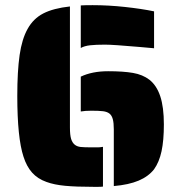

<svg xmlns="http://www.w3.org/2000/svg" viewBox="-20 -716 702 744"><path d="M521 -534Q418 -543 387 -543Q351 -543 329 -540.5Q307 -538 293 -530V-695Q308 -696 339 -696Q400 -696 464.5 -689Q529 -682 577 -672V-529ZM160 -11Q126 -23 104.5 -47Q83 -71 71 -109Q47 -182 47 -344Q47 -440 56 -502.5Q65 -565 87 -604Q109 -644 148 -664Q187 -684 251 -691V-222Q251 -193 255.5 -178Q260 -163 270 -155Q279 -148 292.5 -146.5Q306 -145 334 -145H359Q367 -145 379 -147V7Q373 8 361 8H342Q275 8 232.5 4Q190 0 160 -11ZM421 -215Q421 -240 417 -254.5Q413 -269 404 -276Q395 -283 379.5 -285Q364 -287 334 -287Q310 -287 293 -284V-419Q337 -440 399 -440Q457 -440 495 -433.5Q533 -427 559 -407Q587 -385 601 -343Q615 -301 615 -234Q615 -172 606 -130Q597 -88 577 -60Q555 -32 517 -16Q479 0 421 5Z"/></svg>

Font: Saira Stencil
Style: Regular
Weight: 400
Designer: Hector Gatti with collaboration of the Omnibus-Type team
Foundry: Omnibus-Type
Version: Version 1.003